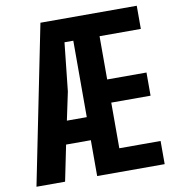

<svg xmlns="http://www.w3.org/2000/svg" viewBox="-87 -878 871 955"><g transform="rotate(-10 348.0 -400.0)"><path d="M20 0 181 -800H667.5V-683H459V-464.5H657.5V-347.5H459V-117H667.5V0H326.5V-181H201.5L164.5 0ZM226 -297.5H326.5V-683.5H282L256 -439.5Z"/></g></svg>

Font: Big Shoulders Text Thin ExtraBold
Style: Regular
Weight: 800
Version: Version 2.002